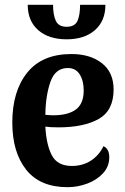

<svg xmlns="http://www.w3.org/2000/svg" viewBox="-20 -754 518 796"><path d="M433 -102Q433 -64 407.5 -36Q382 -8 342 7Q302 22 260 22Q146 22 88.5 -50.5Q31 -123 31 -246Q31 -376 93 -453Q155 -530 276 -530Q354 -530 402.5 -492Q451 -454 451 -383Q451 -296 389.5 -261Q328 -226 222 -226Q187 -226 168 -229Q172 -154 195 -110Q218 -66 278 -66Q322 -66 356 -87.5Q390 -109 409 -148Q433 -137 433 -102ZM168 -278Q190 -276 200 -276Q262 -276 294.5 -300Q327 -324 327 -379Q327 -419 310.5 -445.5Q294 -472 261 -472Q209 -472 189 -414.5Q169 -357 168 -278ZM256 -591Q182 -591 138.5 -629Q95 -667 95 -734H200Q200 -692 211.5 -667.5Q223 -643 256 -643Q290 -643 301 -667Q312 -691 312 -734H417Q417 -667 373.5 -629Q330 -591 256 -591Z"/></svg>

Font: Sansita Medium
Style: Regular
Weight: 500
Designer: Pablo Cosgaya
Foundry: Omnibus-Type
Version: Version 1.006